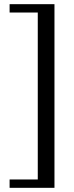

<svg xmlns="http://www.w3.org/2000/svg" viewBox="-20 -700 356 920"><path d="M26 200V160H161V-640H26V-680H241V200Z"/></svg>

Font: El Messiri
Style: Regular
Weight: 400
Designer: Mohamed Gaber
Foundry: Kief Type Foundry
Version: Version 2.020